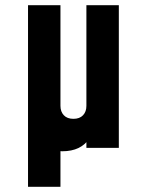

<svg xmlns="http://www.w3.org/2000/svg" viewBox="-20 -570 553 740"><path d="M220 13Q187.5 13 157.2 -1.5Q127 -16 107.5 -53.8Q88 -91.5 88 -162V-550H213V-162Q213 -139.5 226 -125.8Q239 -112 263 -112Q287 -112 300 -125.8Q313 -139.5 313 -162V-229H358V-172Q358 -89 325.5 -38Q293 13 220 13ZM313 0V-550H438V0ZM88 150V-550H213V150Z"/></svg>

Font: Mohave Light
Style: Bold
Weight: 700
Version: Version 2.003